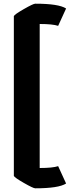

<svg xmlns="http://www.w3.org/2000/svg" viewBox="-20 -770 433 1040"><path d="M171 -750Q298 -750 338 -724L295 -630Q265 -640 195 -640V140Q265 140 295 130L338 224Q298 250 171 250Q160 250 109.5 221Q59 192 55 183V-683Q59 -692 109.5 -721Q160 -750 171 -750Z"/></svg>

Font: Germania One
Style: Regular
Weight: 400
Designer: John Vargas Beltran
Foundry: John Vargas Beltran
Version: Version 1.001